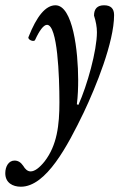

<svg xmlns="http://www.w3.org/2000/svg" viewBox="-72 -436 452 727"><path d="M7 271C103 271 184 116 245 -10C291 -107 360 -276 360 -379C360 -404 347 -416 322 -416C297 -416 284 -403 284 -377C291 -355 295 -334 295 -314C295 -244 258 -112 225 -39L219 -41C223 -72 224 -105 224 -133C224 -242 204 -416 138 -416C101 -416 67 -375 36 -296C31 -286 57 -275 61 -285C77 -320 93 -342 106 -342C146 -342 153 -148 153 -49C153 38 144 114 97 175C77 200 59 213 44 213C32 213 23 204 16 192C7 179 -3 172 -17 172C-39 172 -52 194 -52 220C-52 256 -24 271 7 271Z"/></svg>

Font: Junicode Two Beta SemiCondensed Medium
Style: Italic
Weight: 500
Width: 4
Italic angle: -10°
Version: Version 1.063